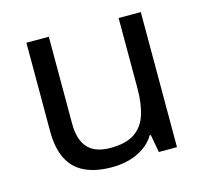

<svg xmlns="http://www.w3.org/2000/svg" viewBox="-85 -631 787 736"><g transform="rotate(-15 309.0 -263.0)"><path d="M533 -536V0H461L448 -71H444Q427 -43 400 -25Q373 -7 341 1.5Q309 10 274 10Q210 10 166.5 -10.5Q123 -31 101 -74Q79 -117 79 -185V-536H168V-191Q168 -127 197 -95Q226 -63 287 -63Q347 -63 381.5 -85.5Q416 -108 430.5 -151.5Q445 -195 445 -257V-536Z"/></g></svg>

Font: lmalayalam85
Style: Book
Weight: 400
Designer: Jelle Bosma - Monotype Design Team
Foundry: Monotype Imaging Inc.
Version: Version 2.003